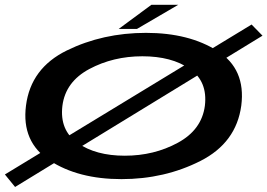

<svg xmlns="http://www.w3.org/2000/svg" viewBox="-63 -726 1090 783"><path d="M-43 -14.5 -1.5 36.5 1007.5 -580.5 963 -626ZM432.5 4.5Q608 4.5 754.2 -69.5Q900.5 -143.5 921 -295.5Q940 -444.5 824 -518.2Q708 -592 532.5 -592Q356 -592 209.2 -520Q62.5 -448 43 -295.5Q24 -147 140 -71.2Q256 4.5 432.5 4.5ZM446 -91Q327.5 -91 253.5 -143Q179.5 -195 191.5 -294.5Q204 -392.5 301.2 -444.5Q398.5 -496.5 517.5 -496.5Q637 -496.5 710.8 -445.2Q784.5 -394 772.5 -294.5Q759.5 -196.5 662.2 -143.8Q565 -91 446 -91ZM421 -608H495.5L664 -706.5H554.5Z"/></svg>

Font: Anybody ExtraExpanded Medium
Style: Italic
Weight: 500
Width: 8
Italic angle: -10°
Version: Version 1.113;gftools[0.9.25]